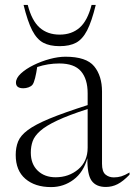

<svg xmlns="http://www.w3.org/2000/svg" viewBox="-20 -752 548 782"><path d="M411 9.5Q371.5 9.5 353.2 -15.8Q335 -41 336 -108Q320 -50.5 279.5 -20.2Q239 10 188 10Q122.5 10 83.2 -23.8Q44 -57.5 44 -121Q44 -151.5 53.8 -175.8Q63.5 -200 93.2 -222.2Q123 -244.5 181.5 -268.8Q240 -293 337 -324V-372Q337 -430 309.8 -461.8Q282.5 -493.5 221.5 -493.5Q175.5 -493.5 131.5 -479Q128 -454.5 123 -434.2Q118 -414 112 -406.5Q106.5 -400 96 -396.2Q85.5 -392.5 75 -392.5Q45 -392.5 45 -415.5Q45 -434 65.2 -452.8Q85.5 -471.5 117 -487Q148.5 -502.5 183 -511.8Q217.5 -521 246.5 -521Q331.5 -521 363.5 -482Q395.5 -443 395.5 -379V-85Q395.5 -53 409.5 -41.2Q423.5 -29.5 443.5 -29.5Q460 -29.5 474 -33.8Q488 -38 507.5 -49.5V-40.5Q481.5 -13.5 459 -2Q436.5 9.5 411 9.5ZM105.5 -130.5Q105.5 -84 133.5 -57Q161.5 -30 206.5 -30Q260 -30 298.5 -62.2Q337 -94.5 337 -150.5V-308Q259.5 -283 213.2 -261.2Q167 -239.5 143.8 -218.8Q120.5 -198 113 -176.8Q105.5 -155.5 105.5 -130.5ZM223 -611Q272 -611 304.2 -639.2Q336.5 -667.5 353 -732H370Q353.5 -664.5 334.8 -628.2Q316 -592 289.8 -578Q263.5 -564 223 -564Q182.5 -564 156.2 -578Q130 -592 111.2 -628.2Q92.5 -664.5 76 -732H93Q109.5 -667.5 141.8 -639.2Q174 -611 223 -611Z"/></svg>

Font: Newsreader 72pt Light
Style: Regular
Weight: 300
Designer: Hugues Gentile
Foundry: Production Type
Version: Version 1.003; ttfautohint (v1.8.3)